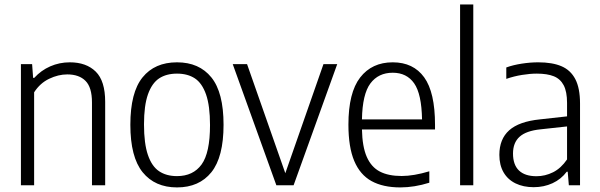

<svg xmlns="http://www.w3.org/2000/svg" viewBox="-20 -828 2680 858"><path d="M73.5 -541.5H123.5L128 -480H133Q163.5 -513.5 204.5 -531.5Q245.5 -549.5 292 -549.5Q365.5 -549.5 407.8 -508Q450 -466.5 450 -373V0H391V-370.5Q391 -437.5 362.2 -466.5Q333.5 -495.5 280.5 -495.5Q240.5 -495.5 199.8 -476Q159 -456.5 132.5 -415.5V0H73.5Z M562.5 -270.5Q562.5 -415 617 -482.2Q671.5 -549.5 771 -549.5Q870 -549.5 924.5 -482.2Q979 -415 979 -270.5Q979 -126 924.5 -58.2Q870 9.5 771 9.5Q672.5 9.5 617.5 -58.2Q562.5 -126 562.5 -270.5ZM918.5 -269Q918.5 -355 900.8 -405.8Q883 -456.5 850.8 -477.8Q818.5 -499 771 -499Q723.5 -499 691.2 -477.8Q659 -456.5 641.2 -406.5Q623.5 -356.5 623.5 -272Q623.5 -186.5 641 -135.5Q658.5 -84.5 691 -62.8Q723.5 -41 771 -41Q843 -41 880.8 -93Q918.5 -145 918.5 -269Z M1425.5 -541.5H1487L1292 0H1215L1020 -541.5H1084L1255 -54Z M1924 -249.5H1597.5Q1599 -172.5 1619 -127Q1639 -81.5 1677.2 -61.5Q1715.5 -41.5 1775 -41.5Q1828.5 -41.5 1898.5 -62.5V-11.5Q1831.5 9.5 1769 9.5Q1691.5 9.5 1640.2 -18.8Q1589 -47 1563 -108.8Q1537 -170.5 1537 -271Q1537 -414 1589.5 -481.8Q1642 -549.5 1735 -549.5Q1827 -549.5 1875.5 -482.5Q1924 -415.5 1924 -270ZM1597.5 -294.5H1866Q1864 -408 1830.8 -455.5Q1797.5 -503 1735 -503Q1671 -503 1635.2 -455.2Q1599.5 -407.5 1597.5 -294.5Z M2036 0V-808H2095V0Z M2572 -365.5V0H2522L2517 -60.5H2512.5Q2487.5 -27 2449 -9.2Q2410.5 8.5 2365 8.5Q2318.5 8.5 2283.8 -8.5Q2249 -25.5 2230.2 -58Q2211.5 -90.5 2211.5 -136Q2211.5 -206.5 2255.5 -245.8Q2299.5 -285 2392.5 -294.5L2514 -308V-368Q2514 -418.5 2499 -447Q2484 -475.5 2454.8 -487.2Q2425.5 -499 2379 -499Q2348.5 -499 2312.8 -493.2Q2277 -487.5 2242.5 -475.5V-526.5Q2272.5 -537.5 2311 -543.5Q2349.5 -549.5 2385 -549.5Q2448.5 -549.5 2489.2 -532Q2530 -514.5 2551 -474.2Q2572 -434 2572 -365.5ZM2514 -115.5V-263L2395 -250Q2331.5 -243.5 2302 -217Q2272.5 -190.5 2272.5 -142Q2272.5 -91.5 2299.2 -66Q2326 -40.5 2377.5 -40.5Q2416 -40.5 2451.5 -58.2Q2487 -76 2514 -115.5Z"/></svg>

Font: Encode Sans Semi Condensed Light
Style: Regular
Weight: 300
Width: 4
Designer: Multiple Designers
Foundry: Impallari Type
Version: Version 2.000